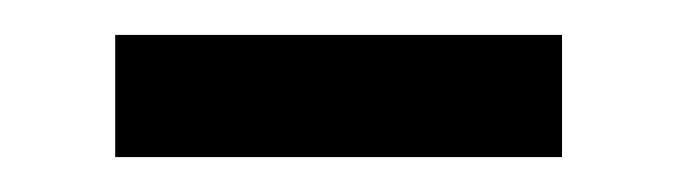

<svg xmlns="http://www.w3.org/2000/svg" viewBox="-20 -335 387 110"><path d="M46 -245H302V-315H46Z"/></svg>

Font: Noto Sans T Chinese Regular
Style: Regular
Weight: 400
Designer: Ryoko NISHIZUKA (kana & ideographs); Paul D. Hunt (Latin, Greek & Cyrillic); Wenlong ZHANG (bopomofo); Sandoll Communica
Foundry: Adobe Systems Incorporated
Version: Version 1.000;PS 1;hotconv 1.0.78;makeotf.lib2.5.61930